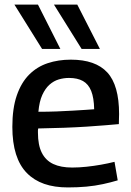

<svg xmlns="http://www.w3.org/2000/svg" viewBox="-20 -810 571 840"><path d="M277 10Q218 10 173.5 -5.5Q129 -21 97.5 -53Q66 -85 50 -135.5Q34 -186 34 -255Q34 -336 53.5 -392.5Q73 -449 107.5 -483.5Q142 -518 188.5 -533.5Q235 -549 290 -549Q398 -549 449.5 -493Q501 -437 501 -311Q501 -304 500.5 -291.5Q500 -279 500 -267Q477 -265 441.5 -262Q406 -259 360 -256Q314 -253 260 -251Q206 -249 147 -248Q146 -244 146 -239.5Q146 -235 146 -230Q146 -175 163 -141.5Q180 -108 213 -92.5Q246 -77 296 -77Q326 -77 358.5 -80.5Q391 -84 422 -89.5Q453 -95 481 -102L495 -21Q465 -12 430.5 -4.5Q396 3 358 6.5Q320 10 277 10ZM148 -321Q190 -321 228.5 -322.5Q267 -324 300 -326Q333 -328 356.5 -329.5Q380 -331 392 -332Q391 -382 379 -412Q367 -442 343 -455.5Q319 -469 282 -469Q259 -469 237 -462.5Q215 -456 196.5 -439.5Q178 -423 165 -394.5Q152 -366 148 -321ZM164 -596 43 -790H146L244 -596ZM337 -596 216 -790H318L417 -596Z"/></svg>

Font: Georama ExtraCondensed Thin Medium
Style: Regular
Weight: 500
Version: Version 1.001